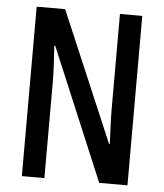

<svg xmlns="http://www.w3.org/2000/svg" viewBox="-52 -760 688 806"><g transform="rotate(5 292.5 -357.0)"><path d="M515 0H396L162 -557H158Q161 -513 163 -475Q165 -437 165 -407V0H70V-714H190L423 -166H426Q424 -212 422.5 -249.5Q421 -287 421 -316V-714H515Z"/></g></svg>

Font: Noto Sans Georgian ExtraCondensed Medium
Style: Regular
Weight: 500
Width: 2
Designer: Monotype Design Team, Akaki Razmadze
Foundry: Google LLC
Version: Version 2.005; ttfautohint (v1.8.4.7-5d5b)